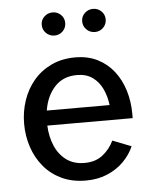

<svg xmlns="http://www.w3.org/2000/svg" viewBox="-50 -698 596 751"><g transform="rotate(-5 248.0 -322.5)"><path d="M125.4 -217H460.6V-233.8Q460.6 -282 447.4 -325.2Q434.3 -368.3 408.5 -401.7Q382.6 -435.1 344.7 -454.2Q306.8 -473.3 257.3 -473.3Q204.5 -473.3 163.2 -453.7Q122 -434.2 93.5 -400.5Q65.1 -366.9 50.4 -323.3Q35.6 -279.8 35.6 -231.6Q35.6 -183.5 50.2 -140Q64.7 -96.4 93 -62.5Q121.3 -28.6 162.6 -9.2Q203.9 10.3 257.7 10.3Q305 10.3 342.6 -5.9Q380.1 -22 406.6 -48.9Q433 -75.8 446.8 -107.8L373.5 -136.5Q358.3 -104.2 330 -81.5Q301.7 -58.8 258.1 -58.8Q215.9 -58.8 187 -80Q158 -101.3 142.6 -137.3Q127.3 -173.3 125.4 -217ZM128.5 -275.8Q137.4 -332.2 170.3 -368Q203.2 -403.9 258.1 -403.9Q294.5 -403.9 318.9 -386.4Q343.4 -369 357.1 -340Q370.9 -311 375.1 -275.8ZM296.7 -611.2Q296.7 -592 310.4 -578.7Q324 -565.4 343.1 -565.4Q362.2 -565.4 375.6 -578.6Q389.1 -591.9 389.1 -611.1Q389.1 -630.2 375.6 -643.2Q362.2 -656.3 343.1 -656.3Q324 -656.3 310.4 -643.3Q296.7 -630.3 296.7 -611.2ZM137.9 -611.2Q137.9 -592 151.6 -578.7Q165.2 -565.4 184.3 -565.4Q203.4 -565.4 216.8 -578.6Q230.2 -591.9 230.2 -611.1Q230.2 -630.2 216.8 -643.2Q203.4 -656.3 184.3 -656.3Q165.2 -656.3 151.6 -643.3Q137.9 -630.3 137.9 -611.2Z"/></g></svg>

Font: Estedad-VF-FD Black
Style: Regular
Weight: 900
Designer: Amin Abedi
Version: Version 4.000